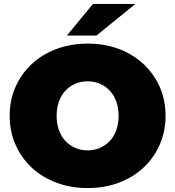

<svg xmlns="http://www.w3.org/2000/svg" viewBox="-20 -937 888 973"><path d="M425 16Q339 16 266.5 -11Q194 -38 141 -87.5Q88 -137 58.5 -204Q29 -271 29 -350Q29 -430 58.5 -496.5Q88 -563 141 -612.5Q194 -662 266.5 -689Q339 -716 424 -716Q510 -716 582 -689Q654 -662 707 -612.5Q760 -563 789.5 -496.5Q819 -430 819 -350Q819 -271 789.5 -204Q760 -137 707 -87.5Q654 -38 582 -11Q510 16 425 16ZM424 -175Q457 -175 485.5 -187Q514 -199 535.5 -221.5Q557 -244 569 -276.5Q581 -309 581 -350Q581 -391 569 -423.5Q557 -456 535.5 -478.5Q514 -501 485.5 -513Q457 -525 424 -525Q391 -525 362.5 -513Q334 -501 312.5 -478.5Q291 -456 279 -423.5Q267 -391 267 -350Q267 -309 279 -276.5Q291 -244 312.5 -221.5Q334 -199 362.5 -187Q391 -175 424 -175ZM319 -757 451 -917H666L469 -757Z"/></svg>

Font: MOST Montserrat Black
Style: Regular
Weight: 900
Designer: Julieta Ulanovsky
Foundry: Julieta Ulanovsky
Version: Version 8.000;March 11, 2024;FontCreator 15.0.0.2926 64-bit